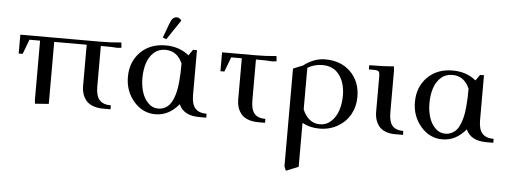

<svg xmlns="http://www.w3.org/2000/svg" viewBox="-57 -804 3353 1268"><g transform="rotate(5 1620.0 -170.0)"><path d="M47.9 -314V-439H584Q646.5 -439 716.8 -445.8L720.2 -418V-411.1L691.9 -408.2Q662.1 -411.1 615.2 -411.1H584V-141.1Q584 -80.1 608.6 -53Q633.3 -25.9 684.1 -25.9V0H637.2Q595.7 0 565.9 -11.7Q536.1 -23.4 520.3 -43.9Q504.4 -64.5 497.3 -87.2Q490.2 -109.9 490.2 -136.2V-411.1H274.9V0L184.1 6.8L181.2 -19V-411.1H110.8L74.2 -314Z M779.8 -223.1Q779.8 -323.2 843.5 -387.7Q907.2 -452.1 1010.7 -452.1Q1102.5 -452.1 1165.5 -399.9L1192.9 -439H1218.8V-141.1Q1218.8 -80.1 1243.4 -53Q1268.1 -25.9 1318.8 -25.9V0H1272Q1168.9 0 1136.7 -73.2Q1071.3 6.8 981 6.8Q897 6.8 838.4 -61Q779.8 -128.9 779.8 -223.1ZM876 -223.1Q876 -174.8 888.9 -132.3Q901.9 -89.8 930.2 -61Q958.5 -32.2 996.6 -32.2Q1021 -32.2 1040.5 -42.2Q1060.1 -52.2 1073.2 -68.4Q1086.4 -84.5 1096.2 -109.6Q1106 -134.8 1111.3 -159.9Q1116.7 -185.1 1119.9 -218.5Q1123 -252 1124 -279.5Q1125 -307.1 1125 -341.8Q1089.8 -422.9 1010.7 -422.9Q966.3 -422.9 935.3 -395Q904.3 -367.2 890.1 -323Q876 -278.8 876 -223.1ZM986.8 -502 1021 -594.2Q1030.8 -621.6 1041.3 -632.3Q1051.8 -643.1 1068.8 -643.1Q1086.4 -643.1 1098.6 -624L1010.7 -493.2Z M1385.3 -314V-439H1612.3Q1675.3 -439 1745.6 -445.8L1748.5 -418V-411.1L1720.2 -408.2Q1690.4 -411.1 1643.6 -411.1H1612.3V-141.1Q1612.3 -79.6 1635.3 -52.7Q1658.2 -25.9 1708.5 -25.9V0H1665.5Q1624 0 1594.2 -11.7Q1564.5 -23.4 1548.6 -43.9Q1532.7 -64.5 1525.6 -87.2Q1518.6 -109.9 1518.6 -136.2V-411.1H1448.2L1411.6 -314Z M1861.3 274.9V-373L1925.3 -398.9Q1994.1 -452.1 2068.8 -452.1Q2173.8 -452.1 2237.5 -388.2Q2301.3 -324.2 2301.3 -223.1Q2301.3 -160.2 2272.7 -107.9Q2244.1 -55.7 2190.4 -24.4Q2136.7 6.8 2068.8 6.8Q2006.3 6.8 1955.1 -21V270L1873 303.2ZM1955.1 -110.8Q1971.2 -70.3 2000 -46.1Q2028.8 -22 2068.8 -22Q2113.3 -22 2145 -52.2Q2176.8 -82.5 2190.9 -127Q2205.1 -171.4 2205.1 -223.1Q2205.1 -306.6 2166 -359.9Q2127 -413.1 2053.2 -413.1Q2000.5 -413.1 1955.1 -386.2Z M2360.8 -411.1V-439Q2454.1 -439 2523.9 -445.8L2526.9 -418V-141.1Q2526.9 -79.6 2549.8 -52.7Q2572.8 -25.9 2623 -25.9V0H2569.8Q2539.1 0 2514.6 -8.1Q2490.2 -16.1 2475.3 -29.1Q2460.4 -42 2450.7 -60.3Q2440.9 -78.6 2437 -97.2Q2433.1 -115.7 2433.1 -136.2V-371.1Q2433.1 -396 2426 -403.6Q2418.9 -411.1 2394 -411.1Z M2682.6 -223.1Q2682.6 -323.2 2746.3 -387.7Q2810.1 -452.1 2913.6 -452.1Q3005.4 -452.1 3068.4 -399.9L3095.7 -439H3121.6V-141.1Q3121.6 -80.1 3146.2 -53Q3170.9 -25.9 3221.7 -25.9V0H3174.8Q3071.8 0 3039.6 -73.2Q2974.1 6.8 2883.8 6.8Q2799.8 6.8 2741.2 -61Q2682.6 -128.9 2682.6 -223.1ZM2778.8 -223.1Q2778.8 -174.8 2791.7 -132.3Q2804.7 -89.8 2833 -61Q2861.3 -32.2 2899.4 -32.2Q2923.8 -32.2 2943.4 -42.2Q2962.9 -52.2 2976.1 -68.4Q2989.3 -84.5 2999 -109.6Q3008.8 -134.8 3014.2 -159.9Q3019.5 -185.1 3022.7 -218.5Q3025.9 -252 3026.9 -279.5Q3027.8 -307.1 3027.8 -341.8Q2992.7 -422.9 2913.6 -422.9Q2869.1 -422.9 2838.1 -395Q2807.1 -367.2 2793 -323Q2778.8 -278.8 2778.8 -223.1Z"/></g></svg>

Font: Dihjauti S
Style: Bold
Weight: 700
Designer: T. Christopher White
Version: Version 3.0.0